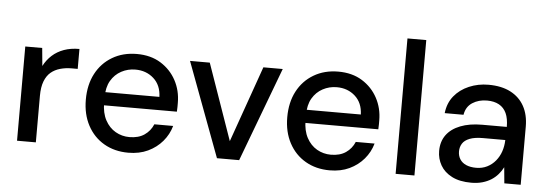

<svg xmlns="http://www.w3.org/2000/svg" viewBox="-48 -863 2901 1017"><g transform="rotate(5 1402.5 -354.0)"><path d="M68 0V-501H158L167 -406Q184 -439 210.5 -463Q237 -487 273 -500Q309 -513 355 -513V-407H323Q291 -407 262.5 -399Q234 -391 213 -373.5Q192 -356 180 -325Q168 -294 168 -247V0Z M660 12Q587 12 531 -20.5Q475 -53 443.5 -112Q412 -171 412 -249Q412 -328 443 -387Q474 -446 530.5 -479.5Q587 -513 661 -513Q735 -513 788 -480Q841 -447 870 -393Q899 -339 899 -274Q899 -264 899 -252.5Q899 -241 898 -227H485V-297H799Q797 -359 757.5 -394.5Q718 -430 660 -430Q620 -430 585.5 -411.5Q551 -393 530.5 -358Q510 -323 510 -269V-241Q510 -186 530.5 -148Q551 -110 585 -90.5Q619 -71 659 -71Q707 -71 738.5 -92.5Q770 -114 785 -150H885Q872 -104 841 -67.5Q810 -31 764.5 -9.5Q719 12 660 12Z M1131 0 944 -501H1049L1191 -96L1334 -501H1437L1249 0Z M1731 12Q1658 12 1602 -20.5Q1546 -53 1514.5 -112Q1483 -171 1483 -249Q1483 -328 1514 -387Q1545 -446 1601.5 -479.5Q1658 -513 1732 -513Q1806 -513 1859 -480Q1912 -447 1941 -393Q1970 -339 1970 -274Q1970 -264 1970 -252.5Q1970 -241 1969 -227H1556V-297H1870Q1868 -359 1828.5 -394.5Q1789 -430 1731 -430Q1691 -430 1656.5 -411.5Q1622 -393 1601.5 -358Q1581 -323 1581 -269V-241Q1581 -186 1601.5 -148Q1622 -110 1656 -90.5Q1690 -71 1730 -71Q1778 -71 1809.5 -92.5Q1841 -114 1856 -150H1956Q1943 -104 1912 -67.5Q1881 -31 1835.5 -9.5Q1790 12 1731 12Z M2081 0V-720H2181V0Z M2484 12Q2422 12 2381 -9Q2340 -30 2320 -65Q2300 -100 2300 -141Q2300 -191 2325.5 -226Q2351 -261 2399.5 -280Q2448 -299 2515 -299H2646Q2646 -343 2633 -371.5Q2620 -400 2594 -414.5Q2568 -429 2530 -429Q2485 -429 2452 -407.5Q2419 -386 2412 -343H2312Q2318 -397 2348.5 -434.5Q2379 -472 2427 -492.5Q2475 -513 2530 -513Q2600 -513 2648 -488Q2696 -463 2721 -417.5Q2746 -372 2746 -309V0H2659L2651 -85Q2641 -65 2625.5 -47Q2610 -29 2589.5 -16Q2569 -3 2542.5 4.5Q2516 12 2484 12ZM2503 -69Q2535 -69 2561 -82Q2587 -95 2605.5 -117.5Q2624 -140 2633.5 -168Q2643 -196 2644 -227V-229H2525Q2482 -229 2455 -218.5Q2428 -208 2416.5 -189.5Q2405 -171 2405 -148Q2405 -124 2416.5 -106Q2428 -88 2450 -78.5Q2472 -69 2503 -69Z"/></g></svg>

Font: DMSans_18ptMedium
Style: Regular
Weight: 500
Designer: Colophon Foundry, Jonny Pinhorn
Foundry: Colophon Foundry
Version: Version 4.004;gftools[0.9.30]